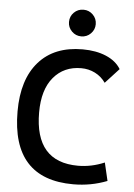

<svg xmlns="http://www.w3.org/2000/svg" viewBox="-61 -957 707 1012"><g transform="rotate(5 293.0 -451.5)"><path d="M365.2 9.8Q39.6 9.8 39.6 -347.7Q39.6 -517.1 121.6 -610.1Q203.6 -703.1 353.5 -703.1Q424.3 -703.1 477.5 -680.7Q530.8 -658.2 556.2 -616.2L483.9 -537.6Q461.9 -569.3 428 -586.4Q394 -603.5 354.5 -603.5Q263.2 -603.5 208.3 -538.1Q153.3 -472.7 153.3 -352.5Q153.3 -89.8 381.8 -89.8Q452.6 -89.8 521.5 -119.1L543.9 -23.4Q459 9.8 365.2 9.8ZM339.4 -770.5Q310.1 -770.5 289.3 -791.3Q268.6 -812 268.6 -840.8Q268.6 -870.6 289.3 -891.1Q310.1 -911.6 339.4 -911.6Q368.7 -911.6 389.4 -891.1Q410.2 -870.6 410.2 -840.8Q410.2 -812 389.6 -791.3Q369.1 -770.5 339.4 -770.5Z"/></g></svg>

Font: Cascadia Code Medium
Style: Regular
Weight: 500
Monospace: yes
Designer: Aaron Bell
Foundry: Saja Typeworks
Version: Version 2407.024